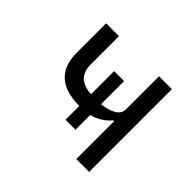

<svg xmlns="http://www.w3.org/2000/svg" viewBox="-123 -681 846 846"><g transform="rotate(45 300.0 -258.0)"><path d="M435 -236H430Q412 -215 389.2 -201Q366.5 -187 341 -181V-89H279V-175Q105 -175 105 -334V-516H185V-341Q185 -253.5 279 -248V-392H341V-248Q385 -253 410 -268.5Q435 -284 435 -310V-516H515V0H435Z"/></g></svg>

Font: JuliaMono SemiBold
Style: Regular
Weight: 600
Monospace: yes
Designer: cormullion
Foundry: corm
Version: Version 0.055; ttfautohint (v1.8.4)